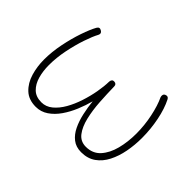

<svg xmlns="http://www.w3.org/2000/svg" viewBox="-92 -707 942 942"><g transform="rotate(45 378.5 -236.5)"><path d="M168.9 -480.5Q183.1 -472.2 175.3 -457Q161.6 -432.1 146 -386.2Q130.4 -340.3 119.4 -286.1Q108.4 -231.9 108.4 -180.7Q108.4 -139.2 118.4 -103.8Q128.4 -68.4 150.9 -46.6Q173.3 -24.9 211.4 -24.9Q242.7 -24.9 268.3 -45.9Q293.9 -66.9 313.5 -101.1Q333 -135.3 346.4 -176.3Q359.9 -217.3 367.2 -258.3Q374.5 -299.3 375 -332.5Q377 -351.1 392.6 -350.1Q409.2 -349.1 409.2 -332.5Q410.2 -282.2 413.6 -228.3Q417 -174.3 428 -128.2Q439 -82 460.9 -53.5Q482.9 -24.9 520 -24.9Q566.9 -24.9 595.5 -56.4Q624 -87.9 637 -138.2Q649.9 -188.5 649.9 -245.6Q649.9 -303.2 637.9 -360.4Q626 -417.5 607.4 -456.5Q605 -463.9 606.7 -470.7Q608.4 -477.5 615.7 -481Q631.8 -487.8 639.2 -472.7Q660.6 -430.7 672.6 -371.3Q684.6 -312 684.6 -250Q684.6 -201.2 675.8 -154.8Q667 -108.4 647.9 -71Q628.9 -33.7 597.9 -11.7Q566.9 10.3 522.5 10.3Q486.3 10.3 461.9 -8.8Q437.5 -27.8 422.4 -59.3Q407.2 -90.8 398.7 -129.4Q390.1 -168 386.2 -206.5Q376.5 -169.4 360.6 -131.1Q344.7 -92.8 322.5 -60.8Q300.3 -28.8 271.5 -9.3Q242.7 10.3 207.5 10.3Q158.2 10.3 128.4 -17.8Q98.6 -45.9 85.4 -90.1Q72.3 -134.3 72.3 -182.6Q72.3 -235.8 83.7 -292.7Q95.2 -349.6 111.8 -398.2Q128.4 -446.8 144 -474.6Q153.3 -490.7 168.9 -480.5Z"/></g></svg>

Font: Mikhak-DS1-FD ExtraLight
Style: Regular
Weight: 200
Designer: Amin Abedi
Version: Version 3.2